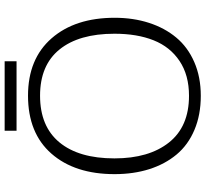

<svg xmlns="http://www.w3.org/2000/svg" viewBox="-49 -832 892 834"><g transform="rotate(-90 397.0 -415.0)"><path d="M246.1 -789.1V-840.8H547.9V-789.1ZM397.9 -40Q487.8 -40 549.1 -81.1Q610.4 -122.1 638.9 -193.6Q667.5 -265.1 667.5 -363.8Q667.5 -518.1 599.1 -602.5Q530.8 -687 398.4 -687Q265.1 -687 195.6 -602.8Q126 -518.6 126 -363.8Q126 -213.9 195.1 -127Q264.2 -40 397.9 -40ZM397.9 11.2Q314.9 11.2 249.8 -16.4Q184.6 -43.9 142.8 -94Q101.1 -144 79.3 -212.4Q57.6 -280.8 57.6 -363.3Q57.6 -536.1 146.7 -637.7Q235.8 -739.3 398.4 -739.3Q558.1 -739.3 647.5 -637Q736.8 -534.7 736.8 -362.8Q736.8 -282.2 714.8 -214.1Q692.9 -146 651.1 -95.7Q609.4 -45.4 544.4 -17.1Q479.5 11.2 397.9 11.2Z"/></g></svg>

Font: Oxygen Light
Style: Regular
Weight: 300
Designer: vernon adams
Foundry: Vernon Adams
Version: Version Release 0.2.3 webfont; ttfautohint (v0.93.3-1d66) -l